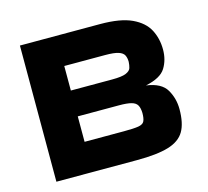

<svg xmlns="http://www.w3.org/2000/svg" viewBox="-79 -590 735 680"><g transform="rotate(-15 288.0 -249.5)"><path d="M341.7 -499.3Q416.3 -499.3 458 -479.8Q499.7 -460.3 516.8 -427.7Q534 -395 534 -354.7Q534 -316.7 516 -287.7Q498 -258.7 442.7 -247.3Q498 -239.7 516.8 -207.2Q535.7 -174.7 535.7 -135.7Q535.7 -83.7 518.5 -54.5Q501.3 -25.3 459.7 -12.7Q418 0 343.3 0H48V-499.3ZM181 -110.7H325.7Q361.7 -110.7 378.5 -113.5Q395.3 -116.3 400.3 -126.3Q405.3 -136.3 405.3 -156.7Q404.7 -175.3 398.7 -185.5Q392.7 -195.7 377.2 -199.8Q361.7 -204 332.3 -204H181ZM181 -298.7H332.3Q368.3 -298.7 383.5 -305.2Q398.7 -311.7 401.7 -321.8Q404.7 -332 405.3 -344Q405.3 -358 400.3 -368.2Q395.3 -378.3 379.5 -383.5Q363.7 -388.7 331 -388.7H181Z"/></g></svg>

Font: Nata Sans
Style: Regular
Weight: 400
Designer: Daniel Uzquiano Cruz
Version: Version 1.001